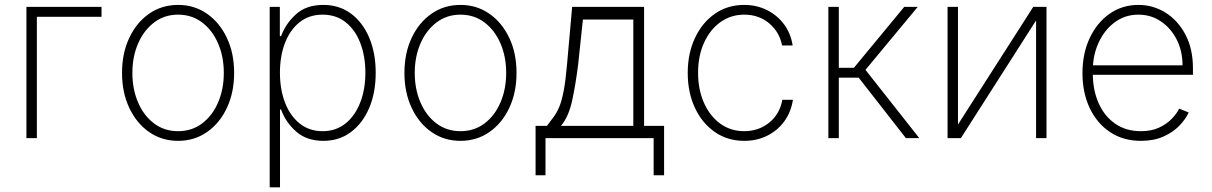

<svg xmlns="http://www.w3.org/2000/svg" viewBox="-20 -574 5038 798"><path d="M402 -545.5V-504.3H133.2V0H89.8V-545.5Z M720.2 11.4Q652.7 11.4 600.1 -25Q547.6 -61.4 517.4 -125.4Q487.2 -189.3 487.2 -271Q487.2 -353 517.4 -416.9Q547.6 -480.8 600.1 -517.2Q652.7 -553.6 720.2 -553.6Q787.6 -553.6 840.2 -517Q892.8 -480.5 922.9 -416.7Q953.1 -353 953.1 -271Q953.1 -189.3 922.9 -125.4Q892.8 -61.4 840.2 -25Q787.6 11.4 720.2 11.4ZM720.2 -28.8Q777.7 -28.8 820.3 -61.1Q862.9 -93.4 886.5 -148.4Q910.2 -203.5 910.2 -271Q910.2 -338.4 886.5 -393.3Q862.9 -448.2 820.1 -480.6Q777.3 -513.1 720.2 -513.1Q663.4 -513.1 620.6 -480.6Q577.8 -448.2 554 -393.3Q530.2 -338.4 530.2 -271Q530.2 -203.5 553.8 -148.4Q577.4 -93.4 620.2 -61.1Q663 -28.8 720.2 -28.8Z M1100.9 204.5V-545.5H1143.1V-423.7H1148.1Q1167.6 -476.2 1210.4 -514.9Q1253.2 -553.6 1323.9 -553.6Q1389.9 -553.6 1438.7 -517.4Q1487.6 -481.2 1514.6 -417.4Q1541.5 -353.7 1541.5 -271.3Q1541.5 -188.9 1514.4 -125.2Q1487.2 -61.4 1438.4 -25Q1389.6 11.4 1324.2 11.4Q1254.6 11.4 1210.8 -27.3Q1166.9 -66.1 1148.1 -119H1143.8V204.5ZM1143.5 -271.7Q1143.5 -202.1 1164.8 -147Q1186.1 -92 1225.9 -60.4Q1265.6 -28.8 1320.7 -28.8Q1376.4 -28.8 1416.2 -60.9Q1456 -93 1477.3 -148.1Q1498.6 -203.1 1498.6 -271.7Q1498.6 -340.2 1477.6 -394.9Q1456.7 -449.6 1416.9 -481.4Q1377.1 -513.1 1320.7 -513.1Q1264.9 -513.1 1225.3 -481.7Q1185.7 -450.3 1164.6 -395.8Q1143.5 -341.3 1143.5 -271.7Z M1893.8 11.4Q1826.3 11.4 1773.8 -25Q1721.2 -61.4 1691.1 -125.4Q1660.9 -189.3 1660.9 -271Q1660.9 -353 1691.1 -416.9Q1721.2 -480.8 1773.8 -517.2Q1826.3 -553.6 1893.8 -553.6Q1961.3 -553.6 2013.8 -517Q2066.4 -480.5 2096.6 -416.7Q2126.8 -353 2126.8 -271Q2126.8 -189.3 2096.6 -125.4Q2066.4 -61.4 2013.8 -25Q1961.3 11.4 1893.8 11.4ZM1893.8 -28.8Q1951.3 -28.8 1994 -61.1Q2036.6 -93.4 2060.2 -148.4Q2083.8 -203.5 2083.8 -271Q2083.8 -338.4 2060.2 -393.3Q2036.6 -448.2 1993.8 -480.6Q1951 -513.1 1893.8 -513.1Q1837 -513.1 1794.2 -480.6Q1751.4 -448.2 1727.6 -393.3Q1703.8 -338.4 1703.8 -271Q1703.8 -203.5 1727.5 -148.4Q1751.1 -93.4 1793.9 -61.1Q1836.6 -28.8 1893.8 -28.8Z M2206 154.5V-50.8H2253.2Q2268.8 -71.7 2281.6 -88.8Q2294.4 -105.8 2304.5 -130Q2314.6 -154.1 2322.6 -195.1Q2330.6 -236.2 2336.6 -305L2358 -545.5H2657V-50.8H2740.1V154.5H2696.7V0H2247.2V154.5ZM2311.4 -50.8H2612.2V-492.9H2402.7L2382.8 -305Q2372.2 -220.5 2357.6 -154.3Q2343 -88.1 2311.4 -50.8Z M3073.2 11.4Q3003.6 11.4 2950.6 -25.6Q2897.7 -62.5 2868.1 -126.2Q2838.4 -190 2838.4 -271Q2838.4 -351.9 2868.3 -415.8Q2898.1 -479.8 2951 -516.7Q3003.9 -553.6 3072.8 -553.6Q3124.6 -553.6 3167.4 -532.3Q3210.2 -511 3238.5 -473.2Q3266.7 -435.4 3274.5 -384.9H3230.5Q3220.2 -440 3177.4 -476.6Q3134.6 -513.1 3073.2 -513.1Q3017.8 -513.1 2974.4 -482.1Q2931.1 -451 2906.2 -396.5Q2881.4 -342 2881.4 -271.7Q2881.4 -202.4 2905.5 -147.4Q2929.7 -92.3 2973 -60.5Q3016.3 -28.8 3073.2 -28.8Q3133.2 -28.8 3177 -64.3Q3220.9 -99.8 3231.5 -159.1H3275.6Q3267.8 -108.7 3240.1 -70.3Q3212.4 -32 3169.4 -10.3Q3126.4 11.4 3073.2 11.4Z M3422.9 0V-545.5H3466.3V-292.3H3529.1L3738.3 -545.5H3794.4L3577.1 -283.7L3800.8 0H3745L3549 -251.1H3466.3V0Z M3961.6 -56.5 4274.5 -545.5H4329.5V0H4286.2V-489L3973.7 0H3918.3V-545.5H3961.6Z M4721.9 11.4Q4648.1 11.4 4593.4 -25.2Q4538.7 -61.8 4508.9 -125.4Q4479 -188.9 4479 -270.2Q4479 -351.9 4509.1 -415.8Q4539.1 -479.8 4591.6 -516.7Q4644.2 -553.6 4711.6 -553.6Q4772.7 -553.6 4824.2 -521.5Q4875.7 -489.3 4907 -430.2Q4938.2 -371.1 4938.2 -290.1V-263.1H4522Q4523.1 -196 4547.1 -143.1Q4571 -90.2 4615.6 -59.5Q4660.2 -28.8 4721.9 -28.8Q4766.3 -28.8 4798.1 -43.9Q4829.9 -58.9 4850.5 -80.6Q4871.1 -102.3 4881 -122.5L4920.5 -106.5Q4908 -79.2 4881.9 -51.8Q4855.8 -24.5 4815.9 -6.6Q4775.9 11.4 4721.9 11.4ZM4522.7 -302.6H4894.9Q4894.9 -361.9 4870.7 -409.4Q4846.6 -457 4805 -485.1Q4763.5 -513.1 4711.6 -513.1Q4659.8 -513.1 4618.8 -485.3Q4577.8 -457.4 4552.4 -409.6Q4527 -361.9 4522.7 -302.6Z"/></svg>

Font: Inter UI Extra Light
Style: Regular
Weight: 200
Designer: Rasmus Andersson
Foundry: rsms
Version: 3.2;8d6f07862